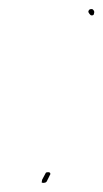

<svg xmlns="http://www.w3.org/2000/svg" viewBox="-20 -454 228 424"><path d="M72 -51C73 -50 80 -49 83 -53L89 -65C90 -68 92 -69 91 -71C91 -75 81 -74 81 -72L73 -57ZM175 -428C175 -427 179 -420 182 -420C187 -420 187 -421 188 -426C189 -430 185 -434 183 -434C178 -434 176 -433 175 -428Z"/></svg>

Font: Stray Cat
Style: HlExtObl
Weight: 100
Version: Version 1.0